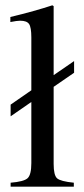

<svg xmlns="http://www.w3.org/2000/svg" viewBox="-20 -703 318 723"><path d="M259 -429 182 -376V-86Q182 -43 195 -31.5Q208 -20 258 -15V0H20V-15Q70 -19 84 -32Q98 -45 98 -89V-319L20 -265V-309L98 -363V-562Q98 -600 89.5 -612.5Q81 -625 56 -625Q44 -625 19 -620V-639Q114 -662 177 -683L182 -680V-420L259 -473Z"/></svg>

Font: STIX MathJax Latin
Style: Regular
Weight: 400
Designer: MicroPress Inc., with final additions and corrections provided by Coen Hoffman, Elsevier (retired)
Version: Version 1.1.1